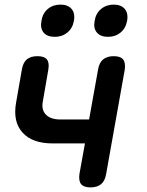

<svg xmlns="http://www.w3.org/2000/svg" viewBox="-20 -804 640 834"><path d="M373 10Q344 10 332.5 -4Q321 -18 325 -48L349 -181H209Q120 -181 77.5 -228.5Q35 -276 50 -359L75 -502Q80 -532 96.5 -546Q113 -560 143 -560Q172 -560 183.5 -546Q195 -532 190 -502L166 -363Q159 -327 179.5 -306Q200 -285 242 -285H367L406 -502Q411 -532 428 -546Q445 -560 474 -560Q503 -560 514.5 -546Q526 -532 522 -502L441 -48Q436 -18 419 -4Q402 10 373 10ZM449 -644Q417 -644 401 -662.5Q385 -681 391 -713Q396 -746 419 -765Q442 -784 474 -784Q506 -784 522 -765Q538 -746 532 -713Q526 -681 503.5 -662.5Q481 -644 449 -644ZM218 -644Q185 -644 169.5 -662.5Q154 -681 160 -713Q165 -746 187.5 -765Q210 -784 243 -784Q275 -784 291 -765Q307 -746 301 -713Q295 -681 272.5 -662.5Q250 -644 218 -644Z"/></svg>

Font: Maple Mono SemiBold
Style: Italic
Weight: 600
Italic angle: -10°
Monospace: yes
Designer: subframe7536
Version: Version 7.000